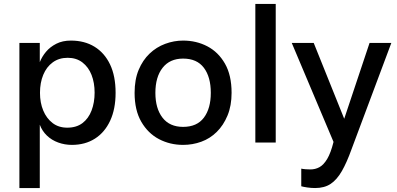

<svg xmlns="http://www.w3.org/2000/svg" viewBox="-20 -720 2006 970"><path d="M181 -90V230H78V-503H181V-406Q192 -434 212.5 -458.5Q233 -483 264.5 -499Q296 -515 338 -515Q407 -515 457.5 -484Q508 -453 536 -394.5Q564 -336 564 -251Q564 -169 536.5 -110Q509 -51 459.5 -19.5Q410 12 343 12Q307 12 274 0Q241 -12 217 -35Q193 -58 181 -90ZM320 -75Q366 -75 396.5 -98Q427 -121 442.5 -161.5Q458 -202 458 -252Q458 -302 442.5 -341.5Q427 -381 396.5 -404.5Q366 -428 322 -428Q278 -428 246.5 -405Q215 -382 198.5 -342Q182 -302 182 -251Q182 -201 198.5 -161.5Q215 -122 245.5 -98.5Q276 -75 320 -75Z M905 12Q839 12 783.5 -17Q728 -46 694 -104.5Q660 -163 660 -251Q660 -318 680.5 -367Q701 -416 735.5 -449Q770 -482 814.5 -498.5Q859 -515 905 -515Q972 -515 1027.5 -486Q1083 -457 1116.5 -398.5Q1150 -340 1150 -251Q1150 -186 1129.5 -136.5Q1109 -87 1075 -53.5Q1041 -20 997 -4Q953 12 905 12ZM905 -79Q975 -79 1010 -125.5Q1045 -172 1045 -251Q1045 -331 1010 -377.5Q975 -424 905 -424Q838 -424 801.5 -377.5Q765 -331 765 -251Q765 -172 801 -125.5Q837 -79 905 -79Z M1270 0V-700H1373V0Z M1572 230Q1552 230 1532 227Q1512 224 1502 221V132Q1511 134 1524 135Q1537 136 1548 136Q1573 136 1594 124.5Q1615 113 1633 83Q1651 53 1665 -3L1454 -503H1565L1719 -120L1847 -503H1957L1756 34Q1732 101 1707 144.5Q1682 188 1650.5 209Q1619 230 1572 230Z"/></svg>

Font: Inclusive Sans Medium
Style: Regular
Weight: 500
Designer: Olivia King
Foundry: Olivia King
Version: Version 2.004